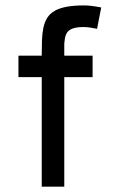

<svg xmlns="http://www.w3.org/2000/svg" viewBox="-20 -696 434 716"><path d="M357.5 -668.1Q340.9 -671.5 324.4 -673.6Q307.9 -675.8 294.2 -675.8Q255.2 -675.8 228.1 -670.7Q201 -665.6 183.4 -655.3Q165.8 -644.9 156.1 -629.4Q146.4 -613.9 141.9 -593Q137.5 -572 136.5 -545.8Q135.6 -519.7 135.6 -488.3H48.8V-408.4H135.6V0H219.7V-408.4H325.3V-488.3H219.7V-533.6Q220.7 -540.5 221.4 -547.9Q222.2 -555.3 224.3 -562.1Q226.4 -569 230.5 -575.1Q234.6 -581.2 241.9 -585.5Q249.3 -589.8 261 -592.5Q272.7 -595.2 290 -595.2Q302.6 -595.2 315.5 -593.3Q328.4 -591.4 341.9 -588.6Z"/></svg>

Font: SaysetthaMai Thin
Style: Regular
Weight: 100
Designer: John M. Durdin
Foundry: Lao Script for Windows
Version: Version 1.101